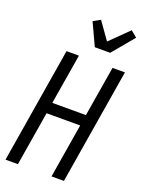

<svg xmlns="http://www.w3.org/2000/svg" viewBox="-179 -1068 859 1149"><g transform="rotate(20 250.5 -493.0)"><path d="M8 0 129 -735H208L155 -415H369L422 -735H501L380 0H301L358 -345H144L87 0ZM280 -815 214 -957 259 -982 337 -872 453 -986 493 -953 378 -815Z"/></g></svg>

Font: Iosevka Custom
Style: Italic
Weight: 400
Italic angle: -9°
Monospace: yes
Designer: Belleve Invis
Foundry: Belleve Invis
Version: Version 30.3.3; ttfautohint (v1.8.3)